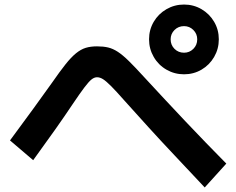

<svg xmlns="http://www.w3.org/2000/svg" viewBox="-20 -822 1040 845"><path d="M790 -495Q748 -495 712.5 -515.5Q677 -536 656.5 -571.5Q636 -607 636 -649Q636 -691 656.5 -726Q677 -761 712.5 -781.5Q748 -802 790 -802Q832 -802 867 -781.5Q902 -761 922.5 -726Q943 -691 943 -649Q943 -607 922.5 -571.5Q902 -536 867 -515.5Q832 -495 790 -495ZM790 -590Q814 -590 831 -607Q848 -624 848 -649Q848 -673 831 -690Q814 -707 790 -707Q765 -707 748 -690Q731 -673 731 -649Q731 -624 748 -607Q765 -590 790 -590ZM881 3Q809 -74 748 -138.5Q687 -203 633.5 -262Q580 -321 527 -380Q490 -422 468.5 -443.5Q447 -465 433.5 -473.5Q420 -482 407 -482Q395 -482 383 -472.5Q371 -463 352 -438Q333 -413 300 -364Q266 -313 224 -253.5Q182 -194 126 -117L24 -204Q81 -281 126.5 -343.5Q172 -406 209 -458Q243 -507 268 -538.5Q293 -570 314.5 -587.5Q336 -605 357.5 -611.5Q379 -618 407 -618Q435 -618 456 -613Q477 -608 498.5 -594Q520 -580 547.5 -553Q575 -526 615 -482Q710 -379 797.5 -286.5Q885 -194 976 -102Z"/></svg>

Font: M PLUS 1 Thin
Style: Bold
Weight: 700
Version: Version 1.001